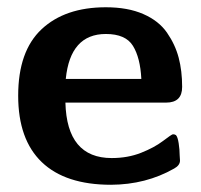

<svg xmlns="http://www.w3.org/2000/svg" viewBox="-20 -495 551 526"><path d="M29.8 -232.9Q29.8 -355 94 -415Q158.2 -475.1 270 -475.1Q330.1 -475.1 372.6 -456.5Q415 -438 437.5 -405.5Q460 -373 469.5 -336.9Q479 -300.8 479 -256.8Q479 -213.9 435.1 -213.9H159.2Q163.1 -62 286.1 -62Q330.1 -62 366.5 -76.4Q402.8 -90.8 426 -108.4Q449.2 -126 453.1 -127H457L461.9 -125Q466.8 -120.1 469.5 -102.5Q472.2 -85 472.2 -69.8L473.1 -55.2Q473.1 -42 457 -33.2Q379.9 10.7 284.2 11.2Q159.2 11.2 94.5 -50.8Q29.8 -112.8 29.8 -232.9ZM160.2 -278.8H367.2Q364.3 -336.9 344.2 -369.4Q324.2 -401.9 270 -401.9Q172.4 -401.9 160.2 -278.8Z"/></svg>

Font: CMU Sans Serif
Style: Bold
Weight: 700
Version: Version 0.7.0